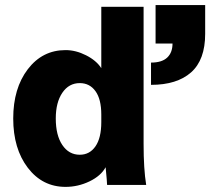

<svg xmlns="http://www.w3.org/2000/svg" viewBox="-20 -730 830 758"><path d="M379.9 -460.9V-703.1H546.9V-162.1Q546.9 -62.5 557.1 0H402.8Q402.8 -10.3 397 -69.8Q378.4 -35.6 333.3 -13.9Q288.1 7.8 238.8 7.8Q147.5 7.8 89.8 -67.6Q32.2 -143.1 32.2 -262.2Q32.2 -381.3 89.8 -456.8Q147.5 -532.2 238.8 -532.2Q279.3 -532.2 319.8 -511.7Q360.4 -491.2 379.9 -460.9ZM379.9 -248V-277.8Q379.9 -338.4 356.9 -370.1Q334 -401.9 294.9 -401.9Q252 -401.9 226.1 -363.8Q200.2 -325.7 200.2 -262.2Q200.2 -195.8 226.1 -157.5Q252 -119.1 294.9 -119.1Q334 -119.1 356.9 -152.3Q379.9 -185.5 379.9 -248ZM661.1 -558.1H594.2V-710H790V-596.2Q790 -493.7 734.4 -444.3Q678.7 -395 576.2 -395V-482.9Q619.1 -482.9 640.1 -502.7Q661.1 -522.5 661.1 -558.1Z"/></svg>

Font: LT Superior Black
Style: Regular
Weight: 900
Designer: Daniel Lyons
Foundry: LyonsType
Version: Version 2.005